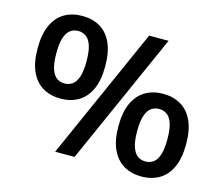

<svg xmlns="http://www.w3.org/2000/svg" viewBox="-105 -892 1215 1041"><g transform="rotate(15 502.0 -371.0)"><path d="M282.5 0 612 -740H721L391.5 0ZM235.5 -285.5Q179 -285.5 136.2 -310.2Q93.5 -335 69.5 -386.2Q45.5 -437.5 45.5 -517.5Q45.5 -597.5 69.5 -648.8Q93.5 -700 136.2 -724.8Q179 -749.5 235.5 -749.5Q292 -749.5 334.8 -724.8Q377.5 -700 401.2 -648.8Q425 -597.5 425 -517.5Q425 -437.5 401 -386.2Q377 -335 334.2 -310.2Q291.5 -285.5 235.5 -285.5ZM235.5 -370.5Q260 -370.5 279.2 -384Q298.5 -397.5 309.2 -429.5Q320 -461.5 320 -517Q320 -573 309.2 -605.2Q298.5 -637.5 279.2 -651.2Q260 -665 235.5 -665Q210 -665 191 -651.2Q172 -637.5 161.2 -605.5Q150.5 -573.5 150.5 -518Q150.5 -462.5 161.2 -430.2Q172 -398 191 -384.2Q210 -370.5 235.5 -370.5ZM768 9Q712 9 669.2 -15.8Q626.5 -40.5 602.2 -91.8Q578 -143 578 -223Q578 -303 602.2 -354.2Q626.5 -405.5 669.2 -430.2Q712 -455 768 -455Q824.5 -455 867.2 -430.2Q910 -405.5 934 -354.2Q958 -303 958 -223Q958 -143 934 -91.8Q910 -40.5 867.2 -15.8Q824.5 9 768 9ZM768 -75.5Q793 -75.5 812.2 -89Q831.5 -102.5 842.2 -134.8Q853 -167 853 -222.5Q853 -278 842.2 -310.5Q831.5 -343 812.2 -356.5Q793 -370 768 -370Q743 -370 724 -356.5Q705 -343 694 -310.8Q683 -278.5 683 -223.5Q683 -168 694 -135.5Q705 -103 724 -89.2Q743 -75.5 768 -75.5Z"/></g></svg>

Font: Encode Sans SC Condensed Thin SemiBold
Style: Regular
Weight: 600
Version: Version 3.002